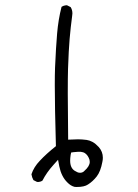

<svg xmlns="http://www.w3.org/2000/svg" viewBox="-20 -748 540 751"><path d="M309.6 -78.6 310.1 -79.6Q309.6 -79.1 309.6 -78.6ZM279.8 -16.6Q310.1 -16.6 324.2 -26.4Q342.8 -38.1 358.2 -57.6Q373.5 -77.1 380.4 -114.7Q382.3 -123 382.3 -130.9Q382.3 -154.8 366.2 -172.9Q353.5 -186.5 341.8 -192.9Q330.1 -199.2 318.8 -200.7Q300.3 -203.1 285.4 -203.1Q270.5 -203.1 246.6 -201.7Q245.1 -319.8 245.1 -383.1Q245.1 -446.3 246.1 -479Q248.5 -550.8 252.4 -596.4Q256.3 -642.1 262.2 -685.5Q263.2 -690.4 263.2 -695.3Q263.2 -709.5 256.3 -720.2L242.7 -727.1Q241.7 -727.5 239.5 -727.5Q237.3 -727.5 233.9 -726.6Q227.1 -725.6 220.7 -721.2Q208 -671.4 203.4 -616.9Q198.7 -562.5 195.3 -482.9Q194.3 -456.5 194.3 -414.6Q194.3 -330.1 198.7 -176.3Q161.1 -146.5 135.7 -119.1Q112.3 -94.7 103 -66.4Q105 -53.7 110.8 -43.5L124.5 -36.6Q126 -36.1 129.2 -36.1Q132.3 -36.1 137 -37.4Q141.6 -38.6 146 -41.5Q162.1 -73.2 189.5 -103.5L207 -123L211.9 -97.2Q220.2 -57.1 243.2 -34.7Q256.3 -21 271.5 -17.1Q275.9 -16.6 279.8 -16.6ZM291.5 -72.3Q284.2 -72.3 272 -80.1Q254.4 -91.3 254.4 -119.6Q254.4 -129.4 256.3 -142.1L258.3 -151.4L267.6 -152.8Q279.3 -154.3 285.6 -154.3Q292 -154.3 295.4 -154.3Q306.2 -153.3 313 -148.4Q324.7 -140.1 330.1 -123Q331.1 -119.1 331.1 -114.7Q331.1 -98.1 310.1 -79.6Q307.1 -76.2 303.5 -74.5Q299.8 -72.8 297.4 -72.5Q294.9 -72.3 291.5 -72.3Z"/></svg>

Font: NaikaiFont
Style: ExtraLight
Weight: 200
Version: Version 1.89